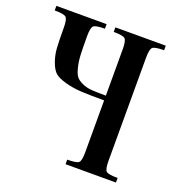

<svg xmlns="http://www.w3.org/2000/svg" viewBox="-126 -812 879 923"><g transform="rotate(20 313.0 -350.0)"><path d="M6.8 -676.8V-700.2H263.7V-676.8Q216.8 -676.8 206.1 -667Q195.3 -657.2 195.3 -613.3Q195.3 -553.7 196.8 -520.5Q198.2 -487.3 205.6 -457Q212.9 -426.8 223.1 -413.6Q233.4 -400.4 255.9 -390.1Q278.3 -379.9 305.2 -377.9Q332 -376 377.9 -376V-613.3Q377.9 -656.2 367.2 -666.5Q356.4 -676.8 308.6 -676.8V-700.2H566.4V-676.8Q518.6 -676.8 507.8 -666.5Q497.1 -656.2 497.1 -613.3V-85.9Q497.1 -43 507.8 -33.2Q518.6 -23.4 566.4 -23.4V0H308.6V-23.4Q356.4 -23.4 367.2 -33.2Q377.9 -43 377.9 -85.9V-351.6Q302.7 -351.6 259.3 -354Q215.8 -356.4 177.7 -367.2Q139.6 -377.9 123 -392.1Q106.4 -406.2 93.8 -439.5Q81.1 -472.7 78.6 -510.3Q76.2 -547.9 76.2 -613.3Q76.2 -656.2 65.4 -666.5Q54.7 -676.8 6.8 -676.8Z"/></g></svg>

Font: TriodPostnaja
Style: Medium
Weight: 500
Version: 20110805